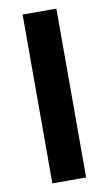

<svg xmlns="http://www.w3.org/2000/svg" viewBox="-82 -742 444 784"><g transform="rotate(-10 140.0 -350.0)"><path d="M210 -700H70V0H210Z"/></g></svg>

Font: Abstante
Style: Regular
Weight: 500
Designer: Valerio Brotto (Silverblur_type)
Version: Version 1.000;Glyphs 3.1.2 (3151)